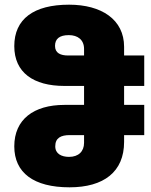

<svg xmlns="http://www.w3.org/2000/svg" viewBox="-20 -790 644 820"><path d="M277 10C423 10 510 -56 510 -184V-213H596V-342H510V-423H596V-553H510V-590C510 -707 413 -770 275 -770C124 -770 41 -709 41 -593C41 -480 123 -423 255 -423H339V-342H255C124 -342 41 -280 41 -165C41 -52 124 10 277 10ZM271 -553C239 -553 215 -563 215 -594C215 -624 234 -640 274 -640C312 -640 339 -620 339 -581V-553ZM275 -120C243 -120 216 -133 216 -165C216 -201 240 -213 278 -213H339V-180C339 -143 315 -120 275 -120Z"/></svg>

Font: Noto Sans Georgian SemiCondensed Black
Style: Regular
Weight: 900
Width: 4
Designer: Monotype Design Team, Akaki Razmadze
Foundry: Google LLC
Version: Version 2.005